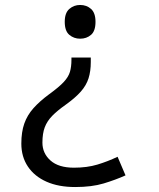

<svg xmlns="http://www.w3.org/2000/svg" viewBox="-20 -559 640 774"><path d="M346 -309Q346 -272 337 -243.5Q328 -215 306 -190Q284 -165 245 -137Q211 -113 190.5 -92Q170 -71 160.5 -46Q151 -21 151 16Q151 59 183.5 88Q216 117 278 117Q331 117 372.5 104.5Q414 92 454 73L486 148Q446 166 398 180.5Q350 195 283 195Q216 195 167.5 173.5Q119 152 92.5 112.5Q66 73 66 20Q66 -27 78 -61Q90 -95 115 -123Q140 -151 178 -179Q218 -208 237 -228.5Q256 -249 262 -269.5Q268 -290 268 -318V-327H346ZM303 -539Q329 -539 347 -523Q365 -507 365 -471Q365 -434 347 -418.5Q329 -403 303 -403Q278 -403 259.5 -418.5Q241 -434 241 -471Q241 -507 259.5 -523Q278 -539 303 -539Z"/></svg>

Font: Noto Sans Mono
Style: Regular
Weight: 400
Designer: Monotype Design Team
Foundry: Monotype Imaging Inc.
Version: Version 2.014